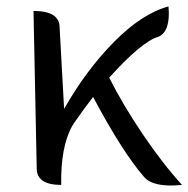

<svg xmlns="http://www.w3.org/2000/svg" viewBox="-20 -574 585 596"><path d="M170 0Q95 0 94 -50L84 -540Q164 -540 165 -490L179 -236Q247 -356 334 -444Q421 -532 503 -554Q510 -477 472 -460Q421 -446 319 -333Q360 -251 422 -159Q484 -67 545 0Q456 9 427 -25Q360 -102 269 -273Q247 -245 214 -198Q173 -142 170 -28V0Z"/></svg>

Font: Swei Half Moon CJK TC
Style: DemiLight
Weight: 350
Version: Version 2.125